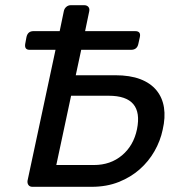

<svg xmlns="http://www.w3.org/2000/svg" viewBox="-20 -720 713 740"><path d="M77 -550 82 -577Q87 -600 109 -600H210L226 -677Q228 -687 235.5 -693.5Q243 -700 253 -700H304Q315 -700 320.5 -693.5Q326 -687 324 -677L308 -600H501Q524 -600 519 -577L513 -550Q508 -528 485 -528H293L272 -430H424Q481 -430 520.5 -415Q560 -400 583 -372Q606 -344 612 -305.5Q618 -267 607 -220Q598 -177 575.5 -137.5Q553 -98 518.5 -67.5Q484 -37 437.5 -18.5Q391 0 333 0H105Q95 0 90 -6.5Q85 -13 86 -23L194 -528H94Q74 -528 77 -550ZM342 -84Q406 -84 450.5 -121.5Q495 -159 508 -222Q534 -351 399 -351H254L197 -84Z"/></svg>

Font: SVN-Rubik
Style: Italic
Weight: 400
Italic angle: -12°
Designer: Hubert and Fischer
Foundry: Hubert & Fischer
Version: Version 2.101; ttfautohint (v1.8.3)